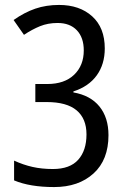

<svg xmlns="http://www.w3.org/2000/svg" viewBox="-20 -745 512 777"><path d="M199 12Q101 12 37 -15V-95Q74 -78 111.5 -69.5Q149 -61 194 -61Q263 -61 296.5 -98.5Q330 -136 330 -201Q330 -265 290 -298.5Q250 -332 169 -332H123V-405H171Q241 -405 280 -442.5Q319 -480 319 -541Q319 -593 291 -622.5Q263 -652 213 -652Q174 -652 142 -639Q110 -626 77 -604L35 -664Q79 -695 123 -710Q167 -725 219 -725Q302 -725 353 -679Q404 -633 404 -549Q404 -485 371.5 -440Q339 -395 277 -375V-371Q346 -359 382.5 -314Q419 -269 419 -198Q419 -98 358.5 -43Q298 12 199 12Z"/></svg>

Font: Noto Sans Tamil Condensed
Style: Regular
Weight: 400
Width: 3
Designer: Jelle Bosma - Monotype Design Team
Foundry: Monotype Imaging Inc.
Version: Version 2.004